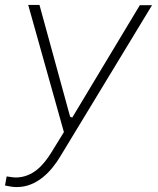

<svg xmlns="http://www.w3.org/2000/svg" viewBox="-36 -549 643 783"><path d="M250 -72.8 125 -528.8H79.1L224.6 -10.3L172.9 73.7Q161.1 92.8 146.5 111.1Q131.8 129.4 114.3 143.6Q96.7 157.7 75.4 166Q54.2 174.3 30.3 174.8Q20.5 174.8 10.7 173.3Q1 171.9 -8.8 170.4L-15.6 207.5Q-3.4 210 8.1 211.9Q19.5 213.9 31.2 213.9Q63 213.9 89.4 203.1Q115.7 192.4 137.7 174.8Q159.7 157.2 178.2 134.3Q196.8 111.3 211.4 86.4L584 -527.8H534.2L258.8 -69.8Z"/></svg>

Font: Roboto Mono ExtraLight
Style: Italic
Weight: 250
Italic angle: -10°
Monospace: yes
Designer: Google
Version: Version 3.000